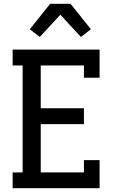

<svg xmlns="http://www.w3.org/2000/svg" viewBox="-20 -998 640 1018"><path d="M47 0V-84H100V-651H47V-735H508V-586H425V-651H196V-424H425V-340H196V-84H425V-149H508V0ZM191 -802 138 -843 246 -978H354L462 -843L409 -802L300 -920Z"/></svg>

Font: Iosevka HT Medium Extended
Style: Regular
Weight: 500
Width: 7
Monospace: yes
Designer: Belleve Invis
Foundry: Belleve Invis
Version: Version 32.3.0; ttfautohint (v1.8.4)